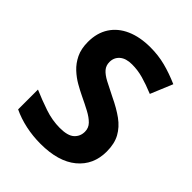

<svg xmlns="http://www.w3.org/2000/svg" viewBox="-207 -840 965 965"><g transform="rotate(45 275.5 -357.0)"><path d="M511 -198Q511 -103 442.5 -46.5Q374 10 248 10Q193 10 141.5 -1Q90 -12 46 -33V-174Q97 -152 151.5 -133.5Q206 -115 260 -115Q316 -115 339.5 -136.5Q363 -158 363 -191Q363 -218 344.5 -237Q326 -256 295 -272.5Q264 -289 224 -308Q199 -320 170 -336.5Q141 -353 114.5 -377.5Q88 -402 71 -437Q54 -472 54 -521Q54 -585 83.5 -630.5Q113 -676 167.5 -700Q222 -724 296 -724Q352 -724 402.5 -711Q453 -698 508 -674L459 -556Q410 -576 371 -587Q332 -598 291 -598Q248 -598 225 -578Q202 -558 202 -526Q202 -501 217 -483.5Q232 -466 262 -450Q292 -434 337 -412Q392 -386 430.5 -358Q469 -330 490 -292Q511 -254 511 -198Z"/></g></svg>

Font: Noto Sans Hanifi Rohingya
Style: Regular
Weight: 400
Designer: Monotype Design Team and DaltonMaag
Foundry: Google LLC
Version: Version 2.101